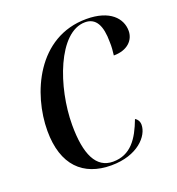

<svg xmlns="http://www.w3.org/2000/svg" viewBox="-107 -632 671 729"><g transform="rotate(-20 228.5 -267.5)"><path d="M221 10C328 10 381 -51 381 -96C381 -110 374 -120 365 -125C338 -53 303 -1 232 -1C164 -1 133 -66 133 -185C133 -337 204 -535 312 -535C356 -535 375 -499 375 -432C376 -414 374 -395 372 -379C428 -379 457 -411 457 -448C457 -498 416 -545 321 -545C123 -545 37 -345 37 -196C37 -57 108 10 221 10Z"/></g></svg>

Font: Noto Serif Display SemiCondensed
Style: Italic
Weight: 400
Width: 4
Italic angle: -12°
Designer: Monotype Design Team
Foundry: Monotype Imaging Inc.
Version: Version 2.009